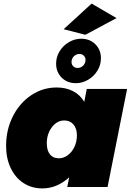

<svg xmlns="http://www.w3.org/2000/svg" viewBox="-20 -1043 730 1071"><path d="M14 -229Q14 -319 51.5 -393.5Q89 -468 153.5 -511.5Q218 -555 296 -555Q348 -555 387.5 -534.5Q427 -514 450 -475L464 -547H689L580 0H355L366 -54Q298 8 216 8Q157 8 111 -22Q65 -52 39.5 -106Q14 -160 14 -229ZM409 -288Q409 -326 390 -348.5Q371 -371 339 -371Q298 -371 269.5 -333.5Q241 -296 241 -244Q241 -204 258.5 -182Q276 -160 308 -160Q335 -160 358.5 -177.5Q382 -195 395.5 -224.5Q409 -254 409 -288ZM543 -718Q543 -681 523.5 -649Q504 -617 471.5 -598Q439 -579 403 -579Q355 -579 324 -610Q293 -641 293 -688Q293 -725 312.5 -757Q332 -789 364.5 -808Q397 -827 433 -827Q481 -827 512 -796Q543 -765 543 -718ZM379 -697Q379 -683 388.5 -673.5Q398 -664 413 -664Q431 -664 444 -677Q457 -690 457 -709Q457 -723 447.5 -732.5Q438 -742 423 -742Q405 -742 392 -729Q379 -716 379 -697ZM491 -1023 630 -942 456 -849 335 -880Z"/></svg>

Font: Gontserrat Black
Style: Italic
Weight: 900
Italic angle: -11.3°
Designer: Julieta Ulanovsky
Foundry: Julieta Ulanovsky
Version: Version 6.001